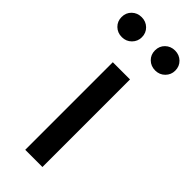

<svg xmlns="http://www.w3.org/2000/svg" viewBox="-286 -757 789 789"><g transform="rotate(45 109.0 -362.0)"><path d="M59 0V-509H159V0ZM12 -608Q-13 -608 -30 -624.5Q-47 -641 -47 -666Q-47 -691 -30 -707.5Q-13 -724 12 -724Q37 -724 54 -707.5Q71 -691 71 -666Q71 -642 54 -625Q37 -608 12 -608ZM206 -608Q181 -608 164 -624.5Q147 -641 147 -666Q147 -691 164 -707.5Q181 -724 206 -724Q231 -724 248 -707.5Q265 -691 265 -666Q265 -642 248 -625Q231 -608 206 -608Z"/></g></svg>

Font: Red Hat Display Medium
Style: Regular
Weight: 500
Designer: Pentagram, MCKL
Foundry: Pentagram, MCKL
Version: Version 1.023